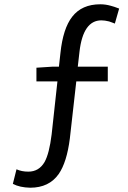

<svg xmlns="http://www.w3.org/2000/svg" viewBox="-20 -767 595 896"><path d="M536 -727 516 -657 503 -662 489 -667Q469 -672 453 -672Q368 -672 351 -526L343 -456H483V-387H336L306 -121Q292 -10 254 45Q209 109 121 109Q72 108 40 91L57 23Q81 34 112 34Q162 34 188 -11Q210 -50 221 -140L248 -387H150V-451L227 -456H255L262 -519Q274 -634 317 -689Q362 -747 448 -747Q473 -747 497 -740Q510 -737 536 -727Z"/></svg>

Font: Source Han Sans Regular
Style: Regular
Weight: 400
Designer: Ryoko NISHIZUKA  (kana & ideographs); Paul D. Hunt (Latin, Greek & Cyrillic); Wenlong ZHANG  (bopomofo); Sandoll Communi
Foundry: Adobe Systems Incorporated
Version: Version 1.00 January 18, 2024, initial release